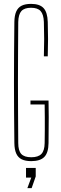

<svg xmlns="http://www.w3.org/2000/svg" viewBox="-20 -825 312 989"><path d="M141 5Q110.5 5 91.5 -4.5Q72.5 -14 63.5 -34.5Q54.5 -55 54 -88Q53 -171.5 52.5 -248.5Q52 -325.5 52 -400Q52 -474.5 52.5 -551.5Q53 -628.5 54 -712Q54.5 -745 63.5 -765.5Q72.5 -786 91.2 -795.5Q110 -805 140 -805Q184.5 -805 204.5 -783.2Q224.5 -761.5 226 -712Q227.5 -665 227.5 -623.8Q227.5 -582.5 226 -535H206Q207.5 -582.5 207.5 -623.8Q207.5 -665 206 -712Q204.5 -751 189.2 -768Q174 -785 140 -785Q105.5 -785 90.2 -768Q75 -751 74 -712Q73.5 -628.5 73 -551.5Q72.5 -474.5 72.5 -400Q72.5 -325.5 73 -248.5Q73.5 -171.5 74 -88Q74 -49 89.5 -32Q105 -15 141 -15Q177 -15 193.2 -32Q209.5 -49 210 -88Q210.5 -123.5 210.8 -155.5Q211 -187.5 210.8 -219.5Q210.5 -251.5 210 -287H137V-307H230Q231 -272.5 231 -222Q231 -171.5 230 -88Q229.5 -38.5 208.5 -16.8Q187.5 5 141 5ZM121 144 141 90H114V40H164V84L143 144Z"/></svg>

Font: Big Shoulders Display SC Thin
Style: Regular
Weight: 100
Designer: Patric King
Foundry: XO Type Co
Version: Version 2.002